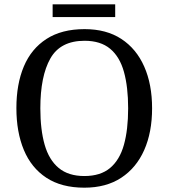

<svg xmlns="http://www.w3.org/2000/svg" viewBox="-20 -860 782 890"><path d="M371 10Q265 10 195 -36Q125 -82 90.5 -165Q56 -248 56 -359Q56 -470 90.5 -552Q125 -634 195.5 -679.5Q266 -725 372 -725Q473 -725 542.5 -679.5Q612 -634 648.5 -551.5Q685 -469 685 -358Q685 -247 648.5 -164.5Q612 -82 542 -36Q472 10 371 10ZM371 -44Q446 -44 490.5 -81.5Q535 -119 554.5 -189Q574 -259 574 -358Q574 -457 554.5 -527Q535 -597 490.5 -634Q446 -671 372 -671Q260 -671 213.5 -589Q167 -507 167 -358Q167 -259 187 -189Q207 -119 252 -81.5Q297 -44 371 -44ZM224 -781V-840H514V-781Z"/></svg>

Font: Noto Serif Sinhala
Style: Regular
Weight: 400
Designer: Jelle Bosma - Monotype Design Team
Foundry: Monotype Imaging Inc.
Version: Version 2.006